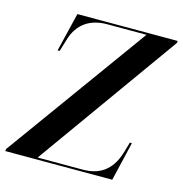

<svg xmlns="http://www.w3.org/2000/svg" viewBox="-127 -811 865 908"><g transform="rotate(15 305.5 -357.0)"><path d="M-21 0H503L548 -191H538L525 -146C502 -65 455 -10 356 -10H135L631 -704L632 -714H141L95 -524H105L123 -583C147 -666 208 -704 289 -704H482L-19 -11Z"/></g></svg>

Font: Noto Serif Display SemiCondensed SemiBold
Style: Italic
Weight: 600
Width: 4
Italic angle: -12°
Designer: Monotype Design Team
Foundry: Monotype Imaging Inc.
Version: Version 2.009